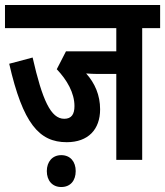

<svg xmlns="http://www.w3.org/2000/svg" viewBox="-20 -642 663 771"><path d="M551 -529H623V-622H0V-529H447V-436H245L208 -364C249 -321 279 -269 279 -216C279 -183 267 -165 238 -165C184 -165 150 -240 111 -411L17 -386C72 -146 137 -71 248 -71C334 -71 382 -122 382 -203C382 -260 361 -308 326 -347C341 -346 358 -345 373 -345H447V0H551ZM168 45C168 83 190 109 226 109C263 109 284 83 284 45C284 8 263 -19 226 -19C190 -19 168 8 168 45Z"/></svg>

Font: Noto Sans Devanagari ExtraCondensed SemiBold
Style: Regular
Weight: 600
Width: 2
Designer: Jelle Bosma - Monotype Design Team
Foundry: Monotype Imaging Inc.
Version: Version 2.004